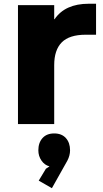

<svg xmlns="http://www.w3.org/2000/svg" viewBox="-20 -657 545 1017"><path d="M351.1 139.2Q351.1 166.5 336.9 193.8L254.9 339.8L185.1 299.8L223.1 236.8L242.2 224.1Q216.3 217.8 199.7 193.6Q183.1 169.4 183.1 139.2Q183.1 99.1 205.1 74.5Q227.1 49.8 267.1 49.8Q307.1 49.8 329.1 74.5Q351.1 99.1 351.1 139.2ZM488.8 -637.2V-473.1H434.1Q347.2 -473.1 307.1 -432.6Q267.1 -392.1 267.1 -312V0H75.2V-629.9H267.1V-555.2H269Q324.7 -637.2 450.2 -637.2Z"/></svg>

Font: Sinkin Sans 800 Black
Style: Regular
Weight: 900
Designer: Keith Bates
Foundry: K-Type
Version: Sinkin Sans (version 1.0)  by Keith Bates   •   © 2014   www